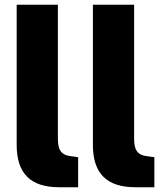

<svg xmlns="http://www.w3.org/2000/svg" viewBox="-20 -783 680 806"><path d="M50 -174V-763H223V-201Q223 -165 234.5 -148.5Q246 -132 272 -128L308 -123V3H228Q138 3 94 -41Q50 -85 50 -174Z M370 -174V-763H543V-201Q543 -165 554.5 -148.5Q566 -132 592 -128L628 -123V3H548Q458 3 414 -41Q370 -85 370 -174Z"/></svg>

Font: Exo ExtraBold
Style: Regular
Weight: 800
Designer: Natanael Gama
Foundry: Natanael Gama
Version: Version 1.500